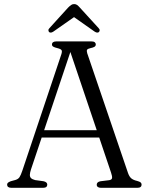

<svg xmlns="http://www.w3.org/2000/svg" viewBox="-20 -898 712 918"><path d="M166.5 -275.5H465.5L469.5 -240.5H161ZM206 -15Q206 -8 201 -4Q196 0 185.5 0H34.5Q24.5 0 19.2 -4Q14 -8 14 -15Q14 -21 18.2 -24.5Q22.5 -28 31.5 -31.5L53.5 -37.5Q67 -41.5 73.2 -50.8Q79.5 -60 87.5 -84L273 -637.5Q278 -652.5 274.2 -658.2Q270.5 -664 254 -668Q241 -671 234.8 -674.8Q228.5 -678.5 228.5 -685Q228.5 -692.5 233.8 -696.2Q239 -700 249 -700H417.5Q428 -700 433 -696Q438 -692 438 -685.5Q438 -678.5 432 -674.5Q426 -670.5 413 -668Q399.5 -665 396.5 -660.2Q393.5 -655.5 397 -643.5L592 -71Q598 -53.5 607.8 -45.2Q617.5 -37 635.5 -33Q648.5 -29.5 652.8 -25.5Q657 -21.5 657 -15Q657 -8 652 -4Q647 0 636.5 0H463Q453 0 447.8 -4Q442.5 -8 442.5 -15Q442.5 -21.5 447.2 -25.8Q452 -30 461 -31.5L502 -36.5Q514.5 -38.5 515.8 -46.8Q517 -55 511 -72.5L311 -665.5L323 -669L128 -87.5Q123 -72 122.8 -62Q122.5 -52 128.5 -46.2Q134.5 -40.5 148 -37L188 -31.5Q197 -29.5 201.5 -25.5Q206 -21.5 206 -15ZM344.5 -823.5H323.5L431.5 -747.5Q445 -738.5 452.5 -744.5Q456 -747.5 456.5 -752.8Q457 -758 451.5 -763.5L362 -861.5Q355 -869.5 349 -874Q343 -878.5 334.5 -878.5Q326 -878.5 319.8 -874Q313.5 -869.5 305.5 -861.5L216.5 -763.5Q211 -758 211.5 -752.8Q212 -747.5 215 -744.5Q223 -738.5 236 -747.5Z"/></svg>

Font: Fraunces 48pt Soft Wonky Light
Style: Regular
Weight: 300
Version: Version 1.000;[b76b70a41]